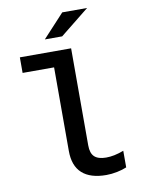

<svg xmlns="http://www.w3.org/2000/svg" viewBox="-101 -1003 801 1081"><g transform="rotate(-10 300.0 -462.5)"><path d="M418 10Q327 10 280 -32.5Q233 -75 233 -160V-638H53V-727H346V-172Q346 -127 367.5 -107Q389 -87 434 -87Q457 -87 481.5 -92Q506 -97 535 -108V-13Q512 -3 480 3.5Q448 10 418 10ZM209 -802 332 -935H474L308 -802Z"/></g></svg>

Font: Red Hat Mono Medium
Style: Regular
Weight: 500
Monospace: yes
Designer: Pentagram, MCKL
Foundry: Pentagram, MCKL
Version: Version 1.023; ttfautohint (v1.8.3)